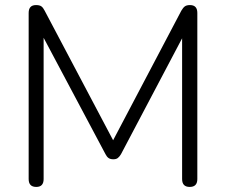

<svg xmlns="http://www.w3.org/2000/svg" viewBox="-20 -731 890 757"><path d="M123 6Q93 6 93 -25V-680Q93 -711 122 -711Q136 -711 143 -706Q150 -701 156 -689L426 -178L695 -689Q702 -701 709 -706Q716 -711 729 -711Q758 -711 758 -680V-25Q758 6 728 6Q698 6 698 -25V-580L457 -123Q451 -113 444.5 -108Q438 -103 427 -103Q415 -103 408 -108Q401 -113 396 -123L152 -582V-25Q152 6 123 6Z"/></svg>

Font: Chiron GoRound TC L
Style: Regular
Weight: 300
Designer: Ryoko NISHIZUKA 西塚涼子 (kana, bopomofo & ideographs); Paul D. Hunt (Latin, Greek & Cyrillic); Sandoll Communications 산돌커뮤니
Foundry: Adobe
Version: Version 1.000;hotconv 1.1.1;makeotfexe 2.6.0